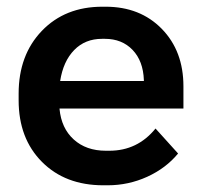

<svg xmlns="http://www.w3.org/2000/svg" viewBox="-20 -549 605 578"><path d="M291 8.8Q176.3 8.8 106.2 -61.8Q36.1 -132.3 36.1 -247.1V-267.1Q36.1 -383.3 106 -456.1Q175.8 -528.8 288.1 -528.8H297.9Q401.9 -528.8 467 -462.2Q532.2 -395.5 532.2 -289.1V-222.2H159.2V-221.2Q164.6 -163.1 201.9 -129.2Q239.3 -95.2 298.8 -95.2H309.1Q394 -95.2 448.2 -162.1L516.1 -86.9Q479.5 -42.5 423.1 -16.8Q366.7 8.8 304.2 8.8ZM161.1 -305.2H413.1V-308.1Q411.1 -365.2 379.2 -398.7Q347.2 -432.1 295.9 -432.1H287.1Q236.3 -432.1 203.4 -398.4Q170.4 -364.7 161.1 -305.2Z"/></svg>

Font: Fixel Text SemiBold
Style: Regular
Weight: 600
Width: 4
Designer: AlfaBravo + MacPaw
Foundry: Kyrylo Tkachov, Marchela Mozhyna, Serhii Makarenko, Maria Weinstein, Zakhar Kryvoshyya
Version: Version 1.211